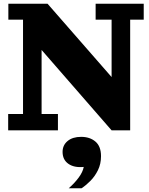

<svg xmlns="http://www.w3.org/2000/svg" viewBox="-20 -702 805 1034"><path d="M581 0 204 -433 236 -682 581 -287ZM24 0V-88H104V-596H25V-682H236L204 -433V-88H292V0ZM581 0 577 -287H581V-596H495V-682H754V-596H681V0ZM350 312Q382 284 404 254Q426 224 431 197Q379 202 348 180Q317 158 317 116Q317 80 344 57.5Q371 35 417 35Q464 35 494 60.5Q524 86 524 139Q524 181 507.5 214.5Q491 248 466.5 272.5Q442 297 419 312Z"/></svg>

Font: Montagu Slab 144pt
Style: Bold
Weight: 700
Designer: Florian Karsten
Foundry: Florian Karsten
Version: Version 1.000